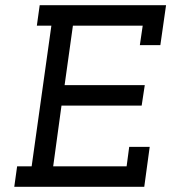

<svg xmlns="http://www.w3.org/2000/svg" viewBox="-20 -720 660 740"><path d="M46 -79 35 0H536L557 -154H478L468 -79H185L217 -313H526L538 -392H229L261 -621H530L519 -546H598L620 -700H133L122 -621H178L102 -79Z"/></svg>

Font: Josefin Slab Thin
Style: Bold Italic
Weight: 700
Italic angle: -12°
Version: Version 2.000